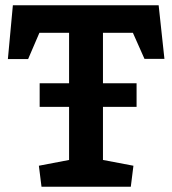

<svg xmlns="http://www.w3.org/2000/svg" viewBox="-20 -711 655 731"><path d="M131 -394H500V-304H131ZM138 0 128 -80 243 -102V-586H130L87 -486H10L29 -691H584L606 -487H530L486 -586H372V-102L488 -80L478 0Z"/></svg>

Font: Kreon Light
Style: Regular
Weight: 300
Designer: Julia Petretta
Foundry: Julia Petretta and Eli Heuer
Version: Version 2.002